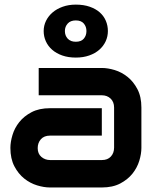

<svg xmlns="http://www.w3.org/2000/svg" viewBox="-20 -828 693 848"><path d="M604.5 -174.8Q604.5 -148.4 595.2 -117.9Q585.9 -87.4 565.2 -61.3Q544.4 -35.2 511 -17.6Q477.5 0 429.7 0H200.7Q174.3 0 143.8 -9.3Q113.3 -18.6 87.2 -39.3Q61 -60.1 43.5 -93.5Q25.9 -127 25.9 -174.8Q25.9 -201.2 35.2 -231.9Q44.4 -262.7 65.2 -288.8Q85.9 -314.9 119.4 -332.5Q152.8 -350.1 200.7 -350.1H429.7V-229H200.7Q174.8 -229 160.6 -213.1Q146.5 -197.3 146.5 -173.8Q146.5 -148.9 162.8 -135Q179.2 -121.1 201.7 -121.1H429.7Q455.6 -121.1 469.7 -136.7Q483.9 -152.3 483.9 -175.8V-353Q483.9 -377.9 468.5 -392.6Q453.1 -407.2 429.7 -407.2H150.9V-527.8H429.7Q456.1 -527.8 486.6 -518.6Q517.1 -509.3 543.2 -488.5Q569.3 -467.8 586.9 -434.3Q604.5 -400.9 604.5 -353ZM172.9 -690.9Q172.9 -714.8 183.3 -736.1Q193.8 -757.3 212.4 -773.2Q231 -789.1 257.1 -798.3Q283.2 -807.6 314.9 -807.6Q349.6 -807.6 376.2 -798.3Q402.8 -789.1 420.7 -773.2Q438.5 -757.3 447.5 -736.1Q456.5 -714.8 456.5 -690.9Q456.5 -667 446.8 -645.8Q437 -624.5 418.7 -608.4Q400.4 -592.3 374 -583Q347.7 -573.7 314.9 -573.7Q281.2 -573.7 254.9 -583Q228.5 -592.3 210.2 -608.4Q191.9 -624.5 182.4 -645.8Q172.9 -667 172.9 -690.9ZM266.6 -690.9Q266.6 -670.9 279.1 -657.2Q291.5 -643.6 314.9 -643.6Q338.4 -643.6 350.1 -657.2Q361.8 -670.9 361.8 -690.9Q361.8 -710.4 350.1 -724.1Q338.4 -737.8 314.9 -737.8Q291.5 -737.8 279.1 -724.1Q266.6 -710.4 266.6 -690.9Z"/></svg>

Font: Audiowide
Style: Regular
Weight: 400
Version: Version 1.003